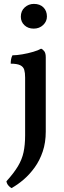

<svg xmlns="http://www.w3.org/2000/svg" viewBox="-20 -717 331 986"><path d="M39 249Q30 244 22.5 235Q15 226 13 214Q51 172 72 137Q93 102 101 64.5Q109 27 109 -22V-319Q109 -343 104.5 -358.5Q100 -374 84 -382Q68 -390 35 -390Q35 -402 37 -413Q39 -424 44 -433Q65 -433 94.5 -438Q124 -443 151 -451Q178 -459 191 -467Q201 -463 208 -453Q215 -443 215 -423V-41Q215 15 199.5 61Q184 107 158 143Q132 179 101 205.5Q70 232 39 249ZM153 -570Q124 -570 105.5 -587.5Q87 -605 87 -631Q87 -661 107 -679Q127 -697 154 -697Q185 -697 203 -679Q221 -661 221 -632Q221 -607 201.5 -588.5Q182 -570 153 -570Z"/></svg>

Font: Vollkorn Medium
Style: Regular
Weight: 500
Designer: Friedrich Althausen
Foundry: Friedrich Althausen
Version: Version 5.000